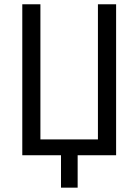

<svg xmlns="http://www.w3.org/2000/svg" viewBox="-20 -718 640 888"><path d="M262.1 149.9H339.1V0H517V-698.2H432.9V-73.2H166.9V-698.2H83.1V0H262.1Z"/></svg>

Font: Margiela Mono
Style: Regular
Weight: 400
Designer: Mike Abbink, Paul van der Laan, Pieter van Rosmalen
Foundry: Bold Monday
Version: Version 2.003 2021